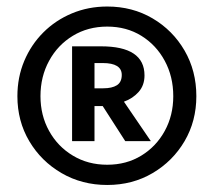

<svg xmlns="http://www.w3.org/2000/svg" viewBox="-20 -774 640 574"><path d="M300.5 -754.5Q376 -754.5 436.2 -719Q496.5 -683.5 531.8 -622.8Q567 -562 567 -486.5Q567 -412 531.8 -352Q496.5 -292 436.2 -256.5Q376 -221 300.5 -221Q225 -221 164 -256.5Q103 -292 67.5 -352Q32 -412 32 -486.5Q32 -543 52.5 -591.8Q73 -640.5 109.5 -677Q146 -713.5 195 -734Q244 -754.5 300.5 -754.5ZM300.5 -694.5Q243 -694.5 197.8 -667Q152.5 -639.5 126.8 -592.2Q101 -545 101 -486.5Q101 -429 126.8 -382.5Q152.5 -336 197.8 -308.8Q243 -281.5 300.5 -281.5Q358 -281.5 402.5 -308.8Q447 -336 472.5 -382.5Q498 -429 498 -486.5Q498 -545 472.5 -592.2Q447 -639.5 402.5 -667Q358 -694.5 300.5 -694.5ZM282 -635.5Q412 -635.5 412 -548.5Q412 -519 394.5 -499.2Q377 -479.5 350.5 -470L431 -352H354.5L287 -457H262.5V-352H195.5V-635.5ZM287 -585.5H262.5V-510H288.5Q315 -510 329.5 -519.2Q344 -528.5 344 -550Q344 -585.5 287 -585.5Z"/></svg>

Font: Fira Code Light SemiBold
Style: Regular
Weight: 600
Monospace: yes
Version: Version 5.002